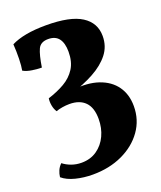

<svg xmlns="http://www.w3.org/2000/svg" viewBox="-155 -782 881 1051"><g transform="rotate(-20 285.5 -257.0)"><path d="M203 171Q150 171 103 159Q56 147 28 123Q30 104 38 85.5Q46 67 61 53Q81 69 108.5 79Q136 89 167 89Q219 89 257 62.5Q295 36 315.5 -8Q336 -52 336 -105Q336 -171 304 -203.5Q272 -236 213 -236Q193 -236 171.5 -232.5Q150 -229 134 -223Q123 -240 119 -262Q115 -284 118 -304Q172 -321 214.5 -345.5Q257 -370 282 -409Q307 -448 307 -507Q307 -557 287 -583.5Q267 -610 225 -610Q181 -610 166 -578Q151 -546 140 -475Q116 -475 85 -479.5Q54 -484 33 -496Q38 -521 39 -563Q40 -605 37 -648Q72 -666 122.5 -675.5Q173 -685 240 -685Q380 -685 446 -643Q512 -601 512 -524Q512 -464 477 -419.5Q442 -375 381.5 -342Q321 -309 243 -285L254 -302Q345 -313 409 -291Q473 -269 507 -221Q541 -173 541 -105Q541 -25 496.5 37.5Q452 100 375.5 135.5Q299 171 203 171Z"/></g></svg>

Font: Vollkorn Black
Style: Regular
Weight: 900
Designer: Friedrich Althausen
Foundry: Friedrich Althausen
Version: Version 5.000